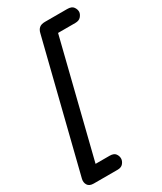

<svg xmlns="http://www.w3.org/2000/svg" viewBox="-292 -857 991 1177"><g transform="rotate(-30 203.5 -268.0)"><path d="M4 236Q-27 236 -38.5 217Q-50 198 -44 174L181 -725Q186 -748 200 -760Q214 -772 241 -772H398Q430 -772 442 -754.5Q454 -737 453 -719Q451 -703 438 -688Q425 -673 398 -673H248L283 -700L64 177L32 137H173Q203 137 214.5 152.5Q226 168 226 186Q226 203 213 219.5Q200 236 173 236Z"/></g></svg>

Font: Edu TAS Beginner SemiBold
Style: Regular
Weight: 600
Version: Version 1.003